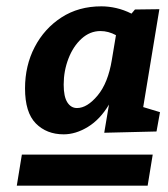

<svg xmlns="http://www.w3.org/2000/svg" viewBox="-20 -736 531 606"><path d="M181 -312Q127 -312 93 -346.5Q59 -381 59 -457Q59 -529 89.5 -587.5Q120 -646 174 -681Q228 -716 300 -716Q323 -716 347 -710.5Q371 -705 395 -693L406 -706L483 -707L432 -398L485 -382L474 -321L309 -317L324 -406Q296 -359 257.5 -335.5Q219 -312 181 -312ZM223 -395Q255 -395 288 -434.5Q321 -474 333 -547L346 -625Q322 -638 297 -638Q264 -638 237.5 -614Q211 -590 196 -551Q181 -512 181 -469Q181 -431 192.5 -413Q204 -395 223 -395ZM33 -150 49 -248H462L446 -150Z"/></svg>

Font: Bitter
Style: Bold Italic
Weight: 700
Italic angle: -9°
Designer: Sol Matas, and Bitter project Authors
Foundry: Sol Matas
Version: Version 2.001